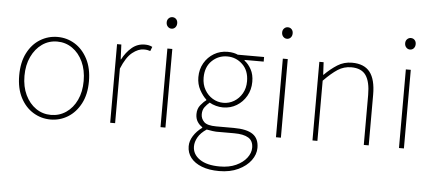

<svg xmlns="http://www.w3.org/2000/svg" viewBox="-56 -799 2623 1163"><g transform="rotate(5 1255.0 -218.0)"><path d="M266 12Q209 12 160.5 -17.5Q112 -47 83 -103Q54 -159 54 -238Q54 -318 83 -374.5Q112 -431 160.5 -460.5Q209 -490 266 -490Q323 -490 371 -460.5Q419 -431 448.5 -374.5Q478 -318 478 -238Q478 -159 448.5 -103Q419 -47 371 -17.5Q323 12 266 12ZM266 -16Q317 -16 358 -44Q399 -72 422.5 -122Q446 -172 446 -238Q446 -304 422.5 -354.5Q399 -405 358 -433.5Q317 -462 266 -462Q215 -462 174.5 -433.5Q134 -405 110 -354.5Q86 -304 86 -238Q86 -172 110 -122Q134 -72 174.5 -44Q215 -16 266 -16Z M628 0V-478H654L658 -388H660Q683 -432 717 -461Q751 -490 796 -490Q808 -490 819 -488Q830 -486 842 -480L832 -454Q823 -457 814.5 -458.5Q806 -460 792 -460Q759 -460 723 -431.5Q687 -403 658 -332V0Z M934 0V-478H964V0ZM948 -600Q935 -600 925.5 -610Q916 -620 916 -636Q916 -651 925.5 -660.5Q935 -670 948 -670Q962 -670 971 -660.5Q980 -651 980 -636Q980 -620 971 -610Q962 -600 948 -600Z M1310 234Q1249 234 1205 217Q1161 200 1137.5 170Q1114 140 1114 100Q1114 68 1133.5 37Q1153 6 1186 -18V-22Q1168 -33 1156 -52Q1144 -71 1144 -98Q1144 -131 1162.5 -153.5Q1181 -176 1196 -186V-190Q1174 -210 1155 -244.5Q1136 -279 1136 -322Q1136 -370 1158 -408Q1180 -446 1217 -468Q1254 -490 1300 -490Q1320 -490 1336 -486.5Q1352 -483 1362 -478H1522V-450H1406V-446Q1430 -428 1447 -397Q1464 -366 1464 -322Q1464 -274 1442 -235.5Q1420 -197 1383 -174.5Q1346 -152 1300 -152Q1279 -152 1257 -158Q1235 -164 1218 -174Q1202 -161 1189 -143.5Q1176 -126 1176 -100Q1176 -73 1195.5 -53.5Q1215 -34 1270 -34H1376Q1456 -34 1493 -8Q1530 18 1530 74Q1530 114 1503 150.5Q1476 187 1426.5 210.5Q1377 234 1310 234ZM1300 -180Q1335 -180 1365 -198Q1395 -216 1413.5 -248Q1432 -280 1432 -322Q1432 -387 1393 -424.5Q1354 -462 1300 -462Q1246 -462 1207 -424.5Q1168 -387 1168 -322Q1168 -280 1186.5 -248Q1205 -216 1235 -198Q1265 -180 1300 -180ZM1312 206Q1369 206 1410.5 187Q1452 168 1475 138Q1498 108 1498 76Q1498 34 1468.5 16Q1439 -2 1382 -2H1272Q1268 -2 1251 -4Q1234 -6 1214 -10Q1178 14 1162 42.5Q1146 71 1146 98Q1146 146 1189.5 176Q1233 206 1312 206Z M1636 0V-478H1666V0ZM1650 -600Q1637 -600 1627.5 -610Q1618 -620 1618 -636Q1618 -651 1627.5 -660.5Q1637 -670 1650 -670Q1664 -670 1673 -660.5Q1682 -651 1682 -636Q1682 -620 1673 -610Q1664 -600 1650 -600Z M1858 0V-478H1884L1888 -402H1890Q1928 -440 1967.5 -465Q2007 -490 2056 -490Q2130 -490 2165 -445.5Q2200 -401 2200 -308V0H2170V-304Q2170 -384 2143 -423Q2116 -462 2054 -462Q2009 -462 1972 -438Q1935 -414 1888 -366V0Z M2384 0V-478H2414V0ZM2398 -600Q2385 -600 2375.5 -610Q2366 -620 2366 -636Q2366 -651 2375.5 -660.5Q2385 -670 2398 -670Q2412 -670 2421 -660.5Q2430 -651 2430 -636Q2430 -620 2421 -610Q2412 -600 2398 -600Z"/></g></svg>

Font: Source Sans 3 ExtraLight ExtraLight
Style: Regular
Weight: 250
Version: Version 3.052;hotconv 1.1.0;makeotfexe 2.6.0